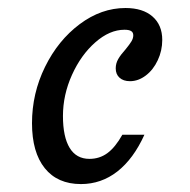

<svg xmlns="http://www.w3.org/2000/svg" viewBox="-20 -446 472 477"><path d="M59.5 -139.9Q59.5 -214 91.9 -279.9Q124.3 -345.8 178 -386Q231.7 -426.1 291.7 -426.1Q334.8 -426.1 358.9 -405Q383.1 -383.9 383.1 -346.7Q383.1 -320.1 371.9 -296.3Q360.8 -272.5 342.2 -258.4Q323.6 -244.3 303 -244.3Q286.5 -244.3 277 -252.9Q267.5 -261.4 267.5 -276.2Q267.5 -288.5 273.7 -299.3Q279.9 -310.1 292.2 -323.7Q302.1 -335.8 306.6 -343.3Q311.1 -350.9 311.1 -358.2Q311.1 -365.6 305.8 -368.8Q300.6 -372.1 289.3 -372.1Q252.4 -372.1 216.8 -340.8Q181.2 -309.6 158.8 -259.9Q136.4 -210.2 136.4 -157.9Q136.4 -105.8 153.1 -78.5Q169.7 -51.3 202.2 -51.3Q227.3 -51.3 246.7 -65.5Q266.2 -79.7 284 -111.3H338.8Q311.7 -51.4 271.6 -20Q231.5 11.3 181.1 11.3Q122.9 11.3 91.2 -28.2Q59.5 -67.7 59.5 -139.9Z"/></svg>

Font: Playfair Micro SmCond SmLight
Style: Italic
Weight: 360
Width: 4
Italic angle: -15.6°
Designer: Claus Eggers Sørensen
Foundry: Claus Eggers Sørensen
Version: Version 2.203;Glyphs 3.3 (3326)